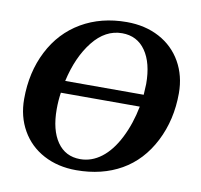

<svg xmlns="http://www.w3.org/2000/svg" viewBox="-76 -743 874 834"><g transform="rotate(10 361.0 -326.0)"><path d="M312 9.8Q231 9.8 168.2 -23.7Q105.5 -57.1 70.8 -117.9Q36.1 -178.7 36.1 -255.9Q36.1 -374 84 -467.5Q131.8 -561 218.5 -611.6Q305.2 -662.1 418 -662.1Q499 -662.1 561.8 -628.7Q624.5 -595.2 659.2 -534.4Q693.8 -473.6 693.8 -396.5Q693.8 -279.3 644.8 -183.3Q595.7 -87.4 510.5 -38.8Q425.3 9.8 312 9.8ZM320.8 -40.5Q371.1 -40.5 414.3 -73.5Q457.5 -106.4 489.5 -169.4Q521.5 -232.4 536.6 -310.1H188.5Q183.1 -274.4 183.1 -236.8Q183.1 -145 219.2 -92.8Q255.4 -40.5 320.8 -40.5ZM546.9 -411.6Q546.9 -504.4 509.8 -557.6Q472.7 -610.8 406.2 -610.8Q332.5 -610.8 277.6 -541.7Q222.7 -472.7 198.2 -363.8H544.4Z"/></g></svg>

Font: Liberation Serif
Style: Bold Italic
Weight: 700
Italic angle: -16.333°
Designer: Steve Matteson
Foundry: Ascender Corporation
Version: Version 2.1.5